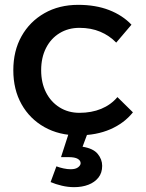

<svg xmlns="http://www.w3.org/2000/svg" viewBox="-20 -555 604 793"><path d="M460 -379Q432 -408 394 -424Q356 -440 308 -440Q262 -440 226 -418Q190 -396 170 -356.5Q150 -317 150 -265Q150 -213 170 -173.5Q190 -134 226 -111.5Q262 -89 308 -89Q358 -89 398 -105.5Q438 -122 465 -154L529 -91Q493 -46 435.5 -21Q378 4 303 4Q224 4 163.5 -30Q103 -64 69 -124.5Q35 -185 35 -265Q35 -345 69 -405.5Q103 -466 163.5 -500.5Q224 -535 303 -535Q375 -535 430.5 -513.5Q486 -492 523 -453ZM265 -8 340 0 321 51Q365 58 383.5 80.5Q402 103 402 130Q402 159 386.5 178.5Q371 198 345 208Q319 218 286 218Q261 218 235.5 212Q210 206 189 197L213 132Q226 137 242 140.5Q258 144 272 144Q292 144 302.5 136Q313 128 313 119Q313 108 301 101Q289 94 264 94Q258 94 247 94Q236 94 232 94Z"/></svg>

Font: Alexandria
Style: Regular
Weight: 400
Designer: Mohamed Gaber
Foundry: Kief Type Foundry
Version: Version 5.100